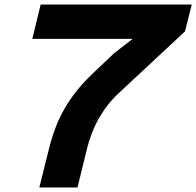

<svg xmlns="http://www.w3.org/2000/svg" viewBox="-20 -830 869 850"><path d="M799 -691 506 -418Q456 -372 419.5 -309Q383 -246 363 -163L323 0H154L196 -168Q209 -221 226.5 -266.5Q244 -312 268 -353Q292 -394 322.5 -431.5Q353 -469 392 -506L487 -596L565 -656V-658H123L160 -810H829Z"/></svg>

Font: TypoPRO Sinkin Sans
Style: 700 Bold Italic
Weight: 700
Italic angle: -112°
Designer: Keith Bates
Foundry: K-Type
Version: Sinkin Sans (version 1.0)  by Keith Bates   •   © 2014   www